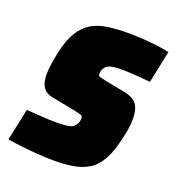

<svg xmlns="http://www.w3.org/2000/svg" viewBox="-114 -602 641 695"><g transform="rotate(20 206.0 -255.0)"><path d="M167 8Q138 8 105 5.5Q72 3 41.5 -0.5Q11 -4 -12 -8L14 -131Q28 -130 43 -129Q58 -128 73 -127Q88 -126 101 -125.5Q114 -125 124 -125Q144 -125 159 -126Q174 -127 184 -130Q194 -133 200 -141Q205 -146 207.5 -153Q210 -160 210 -171Q210 -178 203 -181Q196 -184 176 -188L88 -205Q61 -210 49 -227.5Q37 -245 37 -279Q37 -299 41 -321.5Q45 -344 49 -365Q60 -415 78.5 -445.5Q97 -476 123.5 -492Q150 -508 185.5 -513Q221 -518 265 -518Q294 -518 324 -516Q354 -514 380.5 -510.5Q407 -507 424 -503L398 -379Q378 -381 357 -382.5Q336 -384 319 -385Q302 -386 292 -386Q272 -386 258.5 -384.5Q245 -383 236.5 -379Q228 -375 224 -368Q220 -364 218 -357.5Q216 -351 216 -343Q216 -336 221.5 -334Q227 -332 245 -328L317 -314Q335 -311 351 -304Q367 -297 376.5 -280Q386 -263 386 -229Q386 -216 383.5 -196.5Q381 -177 376 -157Q364 -102 346.5 -69.5Q329 -37 303.5 -20.5Q278 -4 244.5 2Q211 8 167 8Z"/></g></svg>

Font: Saira SemiCondensed Black
Style: Italic
Weight: 900
Width: 4
Italic angle: -12°
Designer: Hector Gatti with collaboration of the Omnibus-Type team
Foundry: Omnibus-Type
Version: Version 1.101